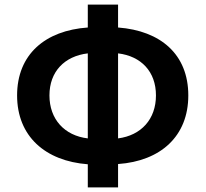

<svg xmlns="http://www.w3.org/2000/svg" viewBox="-20 -786 890 831"><path d="M54 -373C54 -196 176 -89 360 -75V25H491V-76C675 -89 795 -196 795 -373C795 -551 675 -653 491 -667V-766H360V-667C176 -654 54 -551 54 -373ZM194 -373C194 -476 259 -543 360 -555V-187C259 -199 194 -270 194 -373ZM491 -555C591 -543 655 -476 655 -373C655 -270 591 -200 491 -187Z"/></svg>

Font: Noto Sans KR Bold
Style: Regular
Weight: 700
Designer: Ryoko NISHIZUKA  (kana & ideographs); Paul D. Hunt (Latin, Greek & Cyrillic); Wenlong ZHANG  (bopomofo); Sandoll Communi
Foundry: Adobe Systems Incorporated
Version: Version 1.004;PS 1.004;hotconv 1.0.82;makeotf.lib2.5.63406